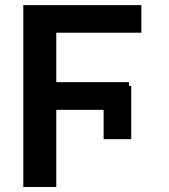

<svg xmlns="http://www.w3.org/2000/svg" viewBox="-20 -748 675 768"><path d="M504.9 -404.3V-191.4H394.5V-308.6H205.1V0H73.2V-727.5H545.4V-617.2H205.1V-419.4H496.1V-404.3Z"/></svg>

Font: Inter Display Semi Bold
Style: Regular
Weight: 600
Designer: Rasmus Andersson
Foundry: rsms
Version: Version 4.000;git-37864ae